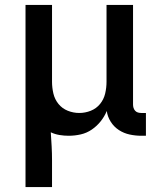

<svg xmlns="http://www.w3.org/2000/svg" viewBox="-20 -540 640 775"><path d="M83 215V-520H190V-210Q190 -186 195.5 -162.5Q201 -139 216 -120.5Q231 -102 253.5 -93Q276 -84 300 -84Q324 -84 346.5 -93Q369 -102 384 -120.5Q399 -139 404.5 -162.5Q410 -186 410 -210V-520H517V-118Q517 -111 519 -104.5Q521 -98 525.5 -93Q530 -88 536.5 -86Q543 -84 550 -84H569V8H550Q527 8 503.5 3Q480 -2 460 -15Q440 -28 427 -48.5Q414 -69 411 -92Q402 -70 386.5 -50.5Q371 -31 350.5 -17Q330 -3 306 2.5Q282 8 257 8Q239 8 220.5 5Q202 2 185 -6Q187 23 188.5 51Q190 79 190 107V215Z"/></svg>

Font: Iosevka Custom SmBdEx
Style: Regular
Weight: 600
Width: 7
Monospace: yes
Designer: Belleve Invis
Foundry: Belleve Invis
Version: Version 11.2.4; ttfautohint (v1.8.4)